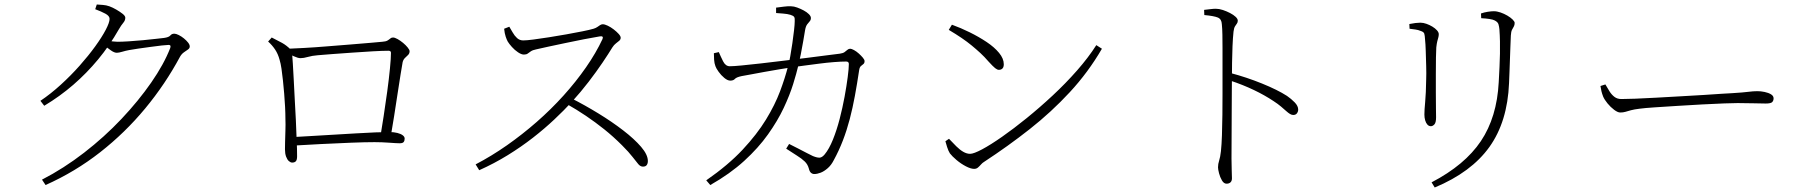

<svg xmlns="http://www.w3.org/2000/svg" viewBox="-20 -784 8040 855"><path d="M167 16Q264 -34 354.5 -104Q445 -174 521 -254.5Q597 -335 653.5 -416.5Q710 -498 738 -570Q743 -584 731 -584Q723 -584 700.5 -581.5Q678 -579 649.5 -575Q621 -571 595.5 -567.5Q570 -564 555 -561Q539 -558 524 -553.5Q509 -549 500 -549Q489 -549 474 -559.5Q459 -570 442 -583L456 -603Q471 -601 482.5 -599.5Q494 -598 503 -598Q523 -598 554 -600Q585 -602 617 -605Q649 -608 674.5 -611Q700 -614 710 -615Q732 -618 738.5 -626Q745 -634 756 -634Q764 -634 776 -628Q788 -622 799 -613Q810 -604 817.5 -594.5Q825 -585 825 -577Q825 -569 817 -563.5Q809 -558 799 -551Q789 -544 782 -532Q716 -409 626.5 -301Q537 -193 426 -106Q315 -19 183 40ZM160 -335Q206 -366 251 -407Q296 -448 335 -492Q374 -536 404 -577.5Q434 -619 451 -651.5Q468 -684 468 -700Q468 -713 449.5 -723Q431 -733 404 -743L411 -764Q424 -763 438.5 -762Q453 -761 467 -756Q481 -751 497.5 -741.5Q514 -732 526 -722.5Q538 -713 538 -705Q538 -693 529 -682.5Q520 -672 509 -653Q468 -581 417 -519.5Q366 -458 306.5 -406.5Q247 -355 177 -313Z M1673 -170Q1680 -212 1688.5 -267Q1697 -322 1704.5 -377.5Q1712 -433 1716.5 -479Q1721 -525 1721 -549Q1721 -558 1710 -558Q1684 -558 1640 -555.5Q1596 -553 1547 -549.5Q1498 -546 1457 -543Q1416 -540 1395 -538Q1370 -536 1351 -530.5Q1332 -525 1318 -525Q1307 -525 1288.5 -533.5Q1270 -542 1263 -547V-567Q1288 -568 1334.5 -570.5Q1381 -573 1435.5 -577.5Q1490 -582 1542 -586Q1594 -590 1632 -593.5Q1670 -597 1682 -598Q1698 -599 1705.5 -603.5Q1713 -608 1718 -612.5Q1723 -617 1730 -617Q1738 -617 1750.5 -610Q1763 -603 1775 -593Q1787 -583 1795.5 -572.5Q1804 -562 1804 -556Q1804 -546 1797.5 -539.5Q1791 -533 1783.5 -526Q1776 -519 1773 -507Q1770 -491 1764 -453.5Q1758 -416 1750.5 -367Q1743 -318 1735 -266.5Q1727 -215 1719 -170ZM1281 -60Q1274 -60 1266.5 -66.5Q1259 -73 1254 -86.5Q1249 -100 1249 -119Q1249 -128 1249.5 -151.5Q1250 -175 1251 -203Q1252 -231 1251 -254Q1251 -279 1249.5 -308Q1248 -337 1245.5 -367Q1243 -397 1240 -425.5Q1237 -454 1233.5 -478Q1230 -502 1225 -518Q1218 -544 1205 -563.5Q1192 -583 1174 -599L1190 -617Q1216 -604 1236 -593Q1256 -582 1275 -563Q1279 -559 1279.5 -555Q1280 -551 1281 -543Q1282 -531 1284 -501Q1286 -471 1288 -430Q1290 -389 1292.5 -342.5Q1295 -296 1297.5 -249Q1300 -202 1301 -162Q1302 -138 1302.5 -122.5Q1303 -107 1303 -88Q1303 -72 1297.5 -66Q1292 -60 1281 -60ZM1274 -173Q1312 -175 1361 -178Q1410 -181 1462.5 -184Q1515 -187 1564 -190Q1613 -193 1652 -194.5Q1691 -196 1713 -196Q1734 -196 1749.5 -192Q1765 -188 1773.5 -181.5Q1782 -175 1782 -167Q1782 -157 1777.5 -151.5Q1773 -146 1760 -146Q1747 -146 1713.5 -148.5Q1680 -151 1648 -151Q1606 -151 1543 -148.5Q1480 -146 1409.5 -142.5Q1339 -139 1274 -135Z M2098 -52Q2169 -89 2237.5 -137Q2306 -185 2370 -241Q2434 -297 2489.5 -358.5Q2545 -420 2589.5 -484Q2634 -548 2663 -610Q2669 -625 2651 -622Q2620 -617 2579.5 -609Q2539 -601 2498.5 -592.5Q2458 -584 2423 -576.5Q2388 -569 2367 -564Q2352 -561 2344 -555.5Q2336 -550 2330 -545.5Q2324 -541 2313 -541Q2302 -541 2287 -551Q2272 -561 2259.5 -575Q2247 -589 2241 -599Q2237 -606 2232 -620.5Q2227 -635 2225 -656L2248 -665Q2255 -654 2263 -639.5Q2271 -625 2282.5 -614.5Q2294 -604 2310 -604Q2325 -604 2355.5 -608Q2386 -612 2424.5 -618Q2463 -624 2502 -631Q2541 -638 2573.5 -644.5Q2606 -651 2623 -656Q2633 -659 2639.5 -663.5Q2646 -668 2652 -672Q2658 -676 2664 -676Q2673 -676 2686.5 -669.5Q2700 -663 2713 -653Q2726 -643 2735 -633Q2744 -623 2744 -616Q2744 -608 2737.5 -602.5Q2731 -597 2722.5 -590.5Q2714 -584 2707 -573Q2690 -545 2663 -505Q2636 -465 2601.5 -420Q2567 -375 2527 -331Q2492 -293 2448.5 -252Q2405 -211 2353 -170.5Q2301 -130 2241 -93Q2181 -56 2114 -26ZM2843 -42Q2832 -42 2822.5 -53Q2813 -64 2797 -85Q2781 -106 2750 -137Q2711 -176 2671 -208Q2631 -240 2589.5 -268Q2548 -296 2502 -322L2523 -347Q2584 -316 2644.5 -279Q2705 -242 2755 -203.5Q2805 -165 2835 -130Q2865 -95 2865 -67Q2865 -56 2860 -49Q2855 -42 2843 -42Z M3606 -9Q3598 -9 3591.5 -14.5Q3585 -20 3582 -33Q3577 -52 3563.5 -65Q3550 -78 3529 -91Q3508 -104 3481 -122L3494 -143Q3512 -134 3533.5 -123Q3555 -112 3573 -102.5Q3591 -93 3600 -89Q3620 -81 3630.5 -82Q3641 -83 3652 -96Q3672 -120 3689 -162Q3706 -204 3719 -254Q3732 -304 3741 -353Q3750 -402 3755 -441Q3760 -480 3760 -499Q3760 -510 3748 -510Q3726 -510 3694 -507.5Q3662 -505 3627.5 -500.5Q3593 -496 3562.5 -492Q3532 -488 3511 -485Q3486 -481 3451.5 -475.5Q3417 -470 3382.5 -463.5Q3348 -457 3320.5 -452Q3293 -447 3282 -445Q3259 -440 3252.5 -432.5Q3246 -425 3232 -425Q3220 -425 3205.5 -437Q3191 -449 3180 -464.5Q3169 -480 3166 -489Q3161 -502 3160 -518Q3159 -534 3159 -547L3181 -552Q3189 -533 3200 -511Q3211 -489 3230 -489Q3246 -489 3282.5 -492.5Q3319 -496 3367.5 -501.5Q3416 -507 3468.5 -513.5Q3521 -520 3571 -526Q3621 -532 3660.5 -537.5Q3700 -543 3720 -545Q3734 -547 3741 -552Q3748 -557 3753.5 -562Q3759 -567 3766 -567Q3772 -567 3783 -561Q3794 -555 3804.5 -545.5Q3815 -536 3822.5 -527Q3830 -518 3830 -512Q3830 -503 3825 -499Q3820 -495 3814 -490Q3808 -485 3806 -472Q3797 -412 3787 -357.5Q3777 -303 3764 -253.5Q3751 -204 3733.5 -158.5Q3716 -113 3693 -71Q3682 -49 3666 -35Q3650 -21 3634.5 -15Q3619 -9 3606 -9ZM3125 19Q3223 -49 3287 -117.5Q3351 -186 3391 -251.5Q3431 -317 3453.5 -377Q3476 -437 3489 -488Q3494 -505 3499 -532.5Q3504 -560 3508.5 -591.5Q3513 -623 3516 -649.5Q3519 -676 3519 -689Q3520 -703 3516.5 -708.5Q3513 -714 3500 -718Q3487 -722 3468 -723.5Q3449 -725 3436 -726V-750Q3451 -752 3471 -754.5Q3491 -757 3503 -756Q3515 -756 3530 -750.5Q3545 -745 3559 -737.5Q3573 -730 3582 -721Q3591 -712 3591 -704Q3591 -695 3586 -689.5Q3581 -684 3574.5 -675.5Q3568 -667 3565 -649Q3562 -631 3557 -601.5Q3552 -572 3546 -542Q3540 -512 3535 -492Q3527 -458 3512 -409.5Q3497 -361 3470 -303.5Q3443 -246 3400 -185.5Q3357 -125 3294 -67.5Q3231 -10 3143 40Z M4318 -32Q4303 -32 4281 -43.5Q4259 -55 4239.5 -71.5Q4220 -88 4210 -101Q4203 -112 4197.5 -129.5Q4192 -147 4190 -155L4206 -166Q4223 -148 4238.5 -132.5Q4254 -117 4269.5 -108Q4285 -99 4300 -99Q4316 -99 4353.5 -119Q4391 -139 4442.5 -175Q4494 -211 4552 -258Q4610 -305 4668 -359Q4726 -413 4776.5 -470.5Q4827 -528 4862 -583L4887 -567Q4826 -462 4744 -373.5Q4662 -285 4565.5 -209Q4469 -133 4362 -63Q4355 -59 4348.5 -51.5Q4342 -44 4335 -38Q4328 -32 4318 -32ZM4428 -473Q4421 -473 4411.5 -480.5Q4402 -488 4382 -510Q4364 -531 4345.5 -548Q4327 -565 4307 -581.5Q4287 -598 4262 -615Q4237 -632 4205 -651L4219 -674Q4258 -660 4298.5 -640Q4339 -620 4373.5 -597Q4408 -574 4429 -548.5Q4450 -523 4450 -498Q4450 -485 4444 -479Q4438 -473 4428 -473Z M5442 34Q5430 34 5421.5 19.5Q5413 5 5408.5 -12.5Q5404 -30 5404 -39Q5404 -54 5409 -69Q5414 -84 5417 -111Q5420 -139 5421.5 -182Q5423 -225 5423.5 -273.5Q5424 -322 5424 -367Q5424 -412 5424 -443Q5424 -473 5424 -505.5Q5424 -538 5424 -569.5Q5424 -601 5423.5 -629Q5423 -657 5421 -676Q5420 -699 5403 -706Q5386 -713 5343 -717L5342 -740Q5360 -742 5372 -743.5Q5384 -745 5394 -745Q5409 -745 5425.5 -739.5Q5442 -734 5457.5 -726Q5473 -718 5482.5 -709Q5492 -700 5492 -692Q5492 -684 5488 -679Q5484 -674 5479.5 -666.5Q5475 -659 5473 -643Q5470 -615 5468.5 -577.5Q5467 -540 5466.5 -504Q5466 -468 5466 -442Q5466 -429 5465.5 -388.5Q5465 -348 5465 -293.5Q5465 -239 5464.5 -182Q5464 -125 5464 -78Q5464 -47 5465 -25.5Q5466 -4 5466 10Q5466 22 5459.5 28Q5453 34 5442 34ZM5739 -272Q5732 -272 5724.5 -276.5Q5717 -281 5707.5 -289.5Q5698 -298 5684.5 -309.5Q5671 -321 5651 -334Q5612 -360 5564 -383Q5516 -406 5459 -425V-459Q5531 -440 5600 -412Q5669 -384 5711 -357Q5730 -344 5745.5 -328Q5761 -312 5761 -296Q5761 -287 5755.5 -279.5Q5750 -272 5739 -272Z M6355 28Q6503 -49 6574.5 -155.5Q6646 -262 6654 -418Q6656 -454 6657.5 -485.5Q6659 -517 6659.5 -545Q6660 -573 6659.5 -600Q6659 -627 6657 -654Q6656 -665 6653 -675.5Q6650 -686 6636 -693Q6629 -697 6612.5 -699.5Q6596 -702 6576 -703L6575 -724Q6589 -729 6605 -731.5Q6621 -734 6632 -734Q6646 -734 6662 -728.5Q6678 -723 6692.5 -714.5Q6707 -706 6716 -697Q6725 -688 6725 -682Q6725 -672 6721 -665.5Q6717 -659 6713 -651Q6709 -643 6708 -626Q6707 -604 6706 -576.5Q6705 -549 6704 -520.5Q6703 -492 6702 -464.5Q6701 -437 6700 -414Q6693 -242 6612.5 -129.5Q6532 -17 6369 51ZM6352 -222Q6343 -222 6336.5 -229Q6330 -236 6326.5 -248Q6323 -260 6323 -274Q6323 -294 6326.5 -330.5Q6330 -367 6331 -432Q6332 -455 6331 -489.5Q6330 -524 6329 -557Q6328 -590 6326 -607Q6325 -626 6322.5 -634Q6320 -642 6307 -646Q6295 -651 6283.5 -652.5Q6272 -654 6257 -656L6256 -677Q6270 -680 6283 -681.5Q6296 -683 6305 -683Q6318 -683 6332 -678Q6346 -673 6358.5 -665.5Q6371 -658 6379 -649Q6387 -640 6387 -632Q6387 -624 6385 -617Q6383 -610 6380.5 -600.5Q6378 -591 6376 -573Q6375 -560 6374.5 -527.5Q6374 -495 6374 -453.5Q6374 -412 6374 -371.5Q6374 -331 6374.5 -301Q6375 -271 6375 -262Q6375 -238 6367.5 -230Q6360 -222 6352 -222Z M7195 -283Q7184 -283 7168 -295Q7152 -307 7138.5 -323.5Q7125 -340 7119 -354Q7114 -367 7111.5 -377.5Q7109 -388 7107 -401L7129 -408Q7138 -392 7147.5 -377Q7157 -362 7169.5 -352.5Q7182 -343 7200 -343Q7221 -343 7262 -344.5Q7303 -346 7355 -349Q7407 -352 7461.5 -355Q7516 -358 7565 -361Q7614 -364 7648 -366.5Q7682 -369 7692 -369Q7742 -372 7764.5 -375Q7787 -378 7806 -378Q7821 -378 7838 -374.5Q7855 -371 7866.5 -364Q7878 -357 7878 -346Q7878 -336 7872 -329.5Q7866 -323 7843 -323Q7818 -323 7789.5 -324Q7761 -325 7718 -325Q7701 -325 7658.5 -323.5Q7616 -322 7561 -319Q7506 -316 7450.5 -312.5Q7395 -309 7349.5 -306Q7304 -303 7282 -300Q7257 -297 7242.5 -293Q7228 -289 7218 -286Q7208 -283 7195 -283Z"/></svg>

Font: Noto Serif KR ExtraLight
Style: Regular
Weight: 200
Designer: Ryoko NISHIZUKA 西塚涼子 (kana & ideographs); Frank Grießhammer (Latin, Greek & Cyrillic); Wenlong ZHANG 张文龙 (bopomofo); San
Foundry: Adobe
Version: Version 2.002-H1;hotconv 1.1.0;makeotfexe 2.6.0